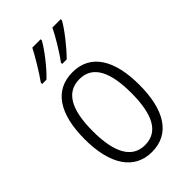

<svg xmlns="http://www.w3.org/2000/svg" viewBox="-233 -848 940 940"><g transform="rotate(-45 237.0 -378.0)"><path d="M381 -758V-766H323C306 -730 263 -657 231 -615V-606H262C301 -644 361 -720 381 -758ZM242 -758V-766H184C165 -729 124 -659 92 -615V-606H122C165 -646 221 -719 242 -758ZM426 -267C426 -439 363 -542 238 -542C113 -542 48 -443 48 -267C48 -93 115 10 237 10C363 10 426 -93 426 -267ZM104 -267C104 -413 145 -494 238 -494C332 -494 370 -408 370 -267C370 -118 329 -38 237 -38C146 -38 104 -121 104 -267Z"/></g></svg>

Font: Noto Sans Hebrew Condensed Light
Style: Regular
Weight: 300
Width: 3
Designer: Monotype Design Team
Foundry: Monotype Imaging Inc.
Version: Version 2.004